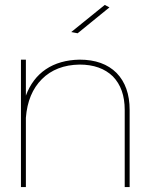

<svg xmlns="http://www.w3.org/2000/svg" viewBox="-20 -759 611 779"><path d="M453 -463C417 -499 367 -517 303 -517C249 -516 203 -503 166 -478C129 -453 102 -417 85 -371V-517H65V0H85V-281C90 -348 112 -400 150 -438C188 -476 239 -496 303 -497C360 -497 405 -481 438 -449C470 -416 486 -371 486 -313V0H506V-313C506 -377 488 -427 453 -463ZM405 -739 269 -629 295 -624 424 -729Z"/></svg>

Font: Argentum Sans Thin
Style: Regular
Weight: 250
Designer: Julieta Ulanovsky
Foundry: Julieta Ulanovsky
Version: Version 5.001;February 15, 2019;FontCreator 11.5.0.2425 64-b